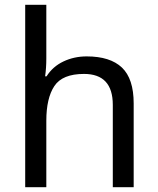

<svg xmlns="http://www.w3.org/2000/svg" viewBox="-20 -780 658 800"><path d="M173 -537Q173 -497 168 -462H174Q200 -503 244.5 -524Q289 -545 341 -545Q439 -545 488 -498.5Q537 -452 537 -349V0H450V-343Q450 -472 330 -472Q240 -472 206.5 -421.5Q173 -371 173 -277V0H85V-760H173Z"/></svg>

Font: Noto Sans Pau Cin Hau
Style: Regular
Weight: 400
Designer: Monotype Design Team
Foundry: Monotype Imaging Inc.
Version: Version 2.002; ttfautohint (v1.8.4.7-5d5b)